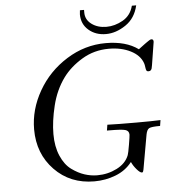

<svg xmlns="http://www.w3.org/2000/svg" viewBox="-60 -945 905 1021"><g transform="rotate(-5 392.5 -434.5)"><path d="M106.9 -280.8Q106.9 -386.7 163.1 -484.9Q219.2 -583 316.7 -644Q414.1 -705.1 525.9 -705.1Q633.8 -705.1 699.2 -657.2Q708 -664.1 718.5 -671.6Q729 -679.2 733.9 -683.1Q738.8 -687 744.9 -690.9Q751 -694.8 753.9 -697Q756.8 -699.2 760.5 -701.2Q764.2 -703.1 766.1 -703.6Q768.1 -704.1 770 -704.1Q781.2 -704.1 780.8 -689.9L761.2 -566.9Q759.3 -554.7 757.6 -549.3Q755.9 -543.9 752 -540Q748 -536.1 740 -536.1Q731.9 -536.1 729 -541.5Q726.1 -546.9 724.6 -560.1Q723.1 -573.2 720.2 -581.1Q705.1 -624 655.5 -648.9Q606 -673.8 540 -673.8Q460.9 -673.8 396.5 -635Q332 -596.2 293 -543Q247.1 -480 227.1 -397.5Q207 -314.9 207 -247.1Q207 -180.2 228.5 -130.6Q250 -81.1 284.4 -55.9Q318.8 -30.8 353 -19.8Q387.2 -8.8 420.9 -8.8Q477.1 -8.8 525.6 -33.4Q574.2 -58.1 590.8 -101.1Q594.7 -110.8 602.3 -156Q609.9 -201.2 609.9 -209Q609.9 -230 589.8 -235.6Q569.8 -241.2 506.8 -241.2H492.2L497.1 -272Q548.8 -270 652.8 -270Q738.8 -270 780.8 -272L775.9 -241.2Q730 -241.2 717.5 -234.6Q705.1 -228 700.2 -202.1Q687 -127 673.8 -53.2Q667 -8.3 663.1 -4.9Q661.1 -2.9 658.2 -2.9Q648.4 -2.9 631.1 -22.9Q613.8 -43 605 -63H604Q570.8 -20 516.8 1Q462.9 22 402.8 22Q273.9 22 190.4 -64.5Q106.9 -150.9 106.9 -280.8ZM402.8 -869.1Q402.8 -877 404.8 -891.1H426.8V-877Q426.8 -838.9 459 -814.9Q491.2 -791 538.1 -791Q583 -791 626 -815.4Q668.9 -839.8 682.1 -891.1H705.1Q689.9 -823.2 637.9 -788.1Q585.9 -752.9 532.2 -752.9Q477.1 -752.9 439.9 -785.2Q402.8 -817.4 402.8 -869.1Z"/></g></svg>

Font: CMU Serif Extra
Style: RomanSlanted
Weight: 500
Italic angle: -9.46001°
Version: Version 0.7.0